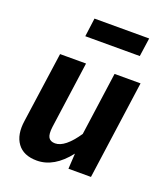

<svg xmlns="http://www.w3.org/2000/svg" viewBox="-141 -856 842 970"><g transform="rotate(20 280.0 -371.0)"><path d="M479 -658.2H186L199.2 -757.8H493.2ZM169.9 16.1Q98.1 16.1 65.2 -29.1Q32.2 -74.2 43.9 -151.9L97.2 -529.8H236.8L187 -171.9Q181.6 -130.4 191.7 -113.8Q201.7 -97.2 227.1 -97.2Q280.3 -97.2 342.8 -189.9L390.1 -529.8H529.8L456.1 0H335L339.8 -83Q262.7 16.1 169.9 16.1Z"/></g></svg>

Font: FiraGO SemiBold
Style: Italic
Weight: 600
Italic angle: -8°
Designer: bBox Type GmbH
Foundry: bBox Type GmbH
Version: Version 1.001;PS 001.001;hotconv 1.0.88;makeotf.lib2.5.64775